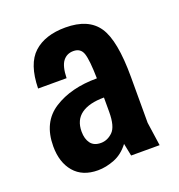

<svg xmlns="http://www.w3.org/2000/svg" viewBox="-108 -643 692 743"><g transform="rotate(-20 238.5 -271.5)"><path d="M61.3 -366.7H178.6Q180 -415.4 195.8 -435.9Q211.6 -456.4 238.7 -456.4Q268.9 -456.4 278 -428.9Q287.1 -401.4 288.6 -326Q181.3 -326 110.6 -280.6Q39.9 -235.3 39.9 -136Q39.9 -70 74 -30Q108.1 10 171.7 10Q204.7 10 239.6 -3.6Q274.4 -17.1 300.6 -51.6L311 0H428.3L414.3 -97.1V-286.3Q414.3 -436.6 374.9 -494.6Q335.6 -552.7 240.9 -552.7Q157.1 -552.7 110.2 -510.1Q63.3 -467.4 61.3 -366.7ZM288.9 -246.9V-187.6Q288.9 -127.7 267.1 -106.6Q245.3 -85.6 218.4 -85.6Q189.7 -85.6 176.1 -103.9Q162.4 -122.3 162.4 -152.3Q162.4 -200.1 195.1 -223.5Q227.7 -246.9 288.9 -246.9Z"/></g></svg>

Font: Secuela Black
Style: Regular
Weight: 900
Designer: Fernando Haro
Foundry: deFharo
Version: Version 1.704